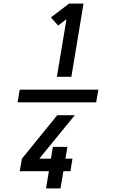

<svg xmlns="http://www.w3.org/2000/svg" viewBox="-20 -870 640 1060"><path d="M294 -446 347 -764 301 -729 261 -774 361 -850H441L374 -446ZM234 170 250 75H89L101 6L296 -234H393L240 -47L197 6H261L272 -59H352L341 6H380L369 75H330L314 170ZM77 -305 89 -375H523L511 -305Z"/></svg>

Font: Iosevka Curly SmBdEx
Style: Italic
Weight: 600
Width: 7
Italic angle: -9°
Monospace: yes
Designer: Belleve Invis
Foundry: Belleve Invis
Version: Version 11.1.0; ttfautohint (v1.8.3)